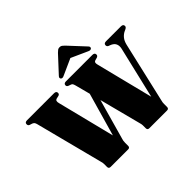

<svg xmlns="http://www.w3.org/2000/svg" viewBox="-197 -1189 1459 1459"><g transform="rotate(-45 533.0 -459.0)"><path d="M856.5 -680Q856.5 -700 881.5 -700H1040.5Q1065.5 -700 1065.5 -680Q1065.5 -668 1049 -660L1037 -654.5Q1015 -644.5 998 -624.5Q981 -604.5 973 -571L862 -90.5Q858.5 -77.5 857.2 -69.8Q856 -62 856 -52V-19.5Q856 0 837 0H646Q627 0 627 -19.5V-52Q627 -62 621 -82.5L535 -414L444 -90.5Q441 -81.5 439.5 -72.8Q438 -64 438 -52V-19.5Q438 0 419 0H230.5Q211 0 211 -19.5V-52Q211 -59.5 209.8 -65.2Q208.5 -71 205.5 -82.5L65.5 -625.5Q62 -638.5 57 -644.2Q52 -650 42.5 -654L20.5 -661Q8 -666 8 -680.5Q8 -700 32 -700H321.5Q346 -700 346 -680.5Q346 -667 332.5 -662.5L306.5 -656.5Q287.5 -651 296 -620L412 -157L511.5 -505.5L480 -625.5Q475.5 -641.5 471.8 -647Q468 -652.5 461 -655L440 -662.5Q426 -668 426 -680Q426 -700 450.5 -700H734Q758.5 -700 758.5 -680Q758.5 -666.5 743 -661L721 -655Q711.5 -652 708.8 -644.2Q706 -636.5 710.5 -619L826 -159L925 -577.5Q931 -605 921 -625.5Q911 -646 881 -657L870 -661Q856.5 -667 856.5 -680ZM760 -741.5Q749 -732.5 729 -743L599.5 -801.5L469.5 -743Q450 -732.5 439 -741.5Q434.5 -745.5 434 -752.5Q433.5 -759.5 441 -767L560.5 -896Q570.5 -906 578.5 -912Q586.5 -918 599 -918Q612 -918 620 -912Q628 -906 638 -896L758 -767Q765.5 -759.5 765 -752.5Q764.5 -745.5 760 -741.5Z"/></g></svg>

Font: Fraunces 72pt S000 Black
Style: Regular
Weight: 900
Version: Version 1.000; ttfautohint (v1.8.3)